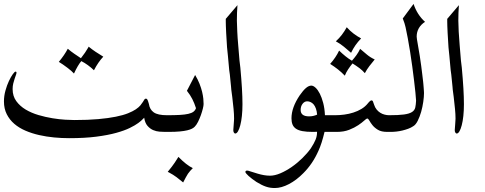

<svg xmlns="http://www.w3.org/2000/svg" viewBox="-20 -719 2457 972"><path d="M323.2 -472.2Q339.8 -458 355.5 -447.3Q371.1 -436.5 389.6 -424.3Q400.9 -438.5 410.2 -452.1Q419.4 -465.8 426.8 -478.5L428.7 -482.9Q445.8 -468.8 463.9 -456.8Q481.9 -444.8 502.9 -432.1Q477.1 -404.8 455.6 -363.3Q425.8 -392.1 391.6 -409.7Q374.5 -389.6 354.5 -346.7Q349.6 -352.5 340.6 -360.4Q331.5 -368.2 320.6 -376.5Q309.6 -384.8 298.3 -392.6Q287.1 -400.4 277.8 -405.8Q292 -422.9 303.5 -439.7Q314.9 -456.5 323.2 -472.2ZM815.4 -51.3Q803.7 -51.3 787.4 -52.5Q771 -53.7 755.1 -60.5Q739.3 -67.4 726.6 -82Q713.9 -96.7 710 -123Q709 -123 702.4 -115.5Q695.8 -107.9 679.9 -96.2Q664.1 -84.5 637.2 -71.3Q610.4 -58.1 568.4 -46.4Q526.4 -34.7 467.5 -27.1Q408.7 -19.5 329.6 -19.5Q292.5 -19.5 253.7 -23.2Q214.8 -26.9 178.2 -35.2Q141.6 -43.5 109.1 -57.4Q76.7 -71.3 52.5 -92Q28.3 -112.8 14.2 -140.9Q0 -168.9 0 -205.6Q0 -233.4 7.6 -260.5Q15.1 -287.6 25.1 -308.8Q35.2 -330.1 44.7 -343.3Q54.2 -356.4 58.6 -356.4Q63.5 -356.4 63.5 -351.1Q63.5 -346.7 60.5 -338.9Q57.6 -331.1 54 -320.3Q50.3 -309.6 47.1 -296.4Q43.9 -283.2 43.9 -268.1Q43.9 -232.4 62.5 -207Q81.1 -181.6 110.1 -164.3Q139.2 -147 175 -136.5Q210.9 -126 245.6 -120.4Q280.3 -114.7 310.1 -113Q339.8 -111.3 356.4 -111.3Q426.3 -111.3 477.8 -116Q529.3 -120.6 566.4 -128.2Q603.5 -135.7 627.9 -145.5Q652.3 -155.3 667.5 -165.5Q682.6 -175.8 690.7 -185.5Q698.7 -195.3 703.4 -202.9Q708 -210.4 710.9 -215.1Q713.9 -219.7 718.8 -219.7Q723.6 -219.7 726.6 -213.9Q729.5 -208 733.9 -192.4Q737.8 -164.6 758.5 -150.1Q779.3 -135.7 825.2 -135.7H830.1Q837.4 -135.7 841.1 -122.6Q844.7 -109.4 844.7 -93.5Q844.7 -77.6 841.1 -64.5Q837.4 -51.3 830.1 -51.3Z M820.3 -51.3Q815.4 -51.3 812.3 -57.4Q809.1 -63.5 807.4 -73Q805.7 -82.5 805.7 -93.5Q805.7 -104.5 807.4 -113.8Q809.1 -123 812.3 -129.4Q815.4 -135.7 820.3 -135.7H825.2Q864.3 -135.7 890.4 -137.2Q916.5 -138.7 933.3 -142.6Q950.2 -146.5 959.2 -153.3Q968.3 -160.2 972.2 -171.4Q963.9 -197.3 953.6 -217.5Q943.4 -237.8 926.3 -259.3L967.8 -339.4Q981.4 -316.9 990 -295.2Q998.5 -273.4 1003.2 -254.2Q1007.8 -234.9 1009.3 -219.2Q1010.7 -203.6 1010.7 -192.4Q1010.7 -184.1 1006.8 -168.5Q1002.9 -152.8 996.8 -135.7Q990.7 -118.7 982.7 -102.5Q974.6 -86.4 965.8 -77.6Q960.9 -72.3 951.9 -67.6Q942.9 -63 928 -59.3Q913.1 -55.7 890.4 -53.5Q867.7 -51.3 835 -51.3ZM883.3 75.2Q923.3 116.2 956.1 132.3Q948.7 139.6 942.9 146Q937 152.3 931.6 160.4Q926.3 168.5 920.7 179Q915 189.5 907.2 204.6Q891.1 190.9 873.8 178Q856.4 165 835.9 154.3L829.1 150.9Q852.5 122.6 864.5 104.5Q876.5 86.4 883.3 75.2Z M1123 -623.5 1182.1 -692.9Q1179.2 -654.8 1179.2 -614.7Q1179.7 -589.8 1181.2 -558.8Q1182.6 -527.8 1186 -489.7L1192.4 -412.6L1196.8 -376Q1202.1 -318.4 1204.8 -272.5Q1207.5 -226.6 1207.5 -191.4Q1207.5 -159.2 1204.6 -132.1Q1201.7 -105 1196.5 -85.2Q1191.4 -65.4 1184.8 -54.2Q1178.2 -43 1170.9 -43Q1167 -43 1164.1 -47.9Q1161.1 -52.7 1161.1 -60.1Q1161.1 -62 1161.9 -71Q1162.6 -80.1 1163.3 -90.3Q1164.1 -100.6 1164.6 -109.1Q1165 -117.7 1165 -118.7Q1165 -140.6 1162.4 -167.7Q1159.7 -194.8 1155.8 -228L1150.9 -265.1Q1149.9 -271 1149.7 -280Q1149.4 -289.1 1147.5 -301.8L1143.6 -341.3Q1141.6 -352.5 1140.4 -364Q1139.2 -375.5 1138.2 -388.2L1133.8 -436.5Q1131.8 -452.1 1131.1 -462.6Q1130.4 -473.1 1129.4 -479.5L1125 -552.2Q1123.5 -579.6 1123.5 -586.4L1123 -609.4Z M1585.4 -138.7Q1584 -156.2 1579.3 -169.2Q1574.7 -182.1 1567.9 -190.2Q1561 -198.2 1552.5 -202.1Q1543.9 -206.1 1535.2 -206.1Q1521.5 -206.1 1511.7 -193.4Q1502 -180.7 1502 -162.6Q1502 -129.9 1544.9 -129.9Q1566.4 -129.9 1585.4 -138.7ZM1623 -51.3Q1615.7 -21 1608.2 2.4Q1600.6 25.9 1592.8 43Q1577.6 77.6 1558.3 106Q1539.1 134.3 1515.6 157.7Q1481 192.9 1442.9 212.9Q1404.8 232.9 1371.1 232.9Q1358.9 232.9 1347.9 231.2Q1336.9 229.5 1326.2 225.8Q1315.4 222.2 1303.7 216.3Q1292 210.4 1278.3 202.1Q1266.6 194.3 1256.3 186.5Q1246.1 178.7 1238.5 171.9Q1231 165 1226.6 159.7Q1222.2 154.3 1222.2 151.4Q1222.2 148.4 1224.6 146.5Q1227.1 144.5 1230.5 144.5Q1236.3 144.5 1245.1 147.9L1284.7 160.2Q1300.8 165 1316.4 167.7Q1332 170.4 1347.2 170.4Q1371.1 170.4 1399.7 158.2Q1428.2 146 1456.8 126.2Q1485.4 106.4 1510.7 81.5Q1536.1 56.6 1553.7 31.7Q1570.3 6.3 1577.6 -12Q1585 -30.3 1585 -49.3V-51.8L1562.5 -51.3Q1531.7 -51.3 1511 -55.2Q1490.2 -59.1 1478 -67.6Q1465.8 -76.2 1460.7 -89.1Q1455.6 -102.1 1455.6 -120.1Q1455.6 -174.8 1497.6 -236.8Q1514.6 -261.2 1528.8 -273.4Q1543 -285.6 1556.2 -285.6Q1565.9 -285.6 1577.4 -275.1Q1588.9 -264.6 1598.9 -245.1Q1608.9 -225.6 1616.2 -197.8Q1623.5 -169.9 1625 -135.7H1681.2Q1688.5 -135.7 1692.1 -122.6Q1695.8 -109.4 1695.8 -93.5Q1695.8 -77.6 1692.1 -64.5Q1688.5 -51.3 1681.2 -51.3Z M1757.3 -451.7Q1739.3 -467.3 1720.7 -482.7Q1702.1 -498 1680.2 -509.8Q1697.8 -525.9 1710.9 -543.2Q1724.1 -560.5 1735.4 -581.1Q1751.5 -563 1769.5 -549.3Q1787.6 -535.6 1808.1 -524.4Q1792 -507.8 1779.5 -490Q1767.1 -472.2 1757.3 -451.7ZM1725.6 -335.9Q1710 -352.5 1691.4 -367.2Q1672.9 -381.8 1651.4 -395.5Q1680.2 -427.7 1696.8 -462.9Q1711.9 -448.2 1728.3 -434.8Q1744.6 -421.4 1761.7 -411.6Q1773.9 -425.3 1784.7 -440.2Q1795.4 -455.1 1803.2 -471.7Q1820.3 -457 1837.9 -442.4Q1855.5 -427.7 1877 -418Q1862.8 -401.4 1849.9 -384.3Q1836.9 -367.2 1827.1 -348.6Q1814.9 -362.8 1798.8 -374.8Q1782.7 -386.7 1764.6 -397.9Q1752.9 -383.8 1742.7 -368.4Q1732.4 -353 1725.6 -335.9ZM1671.4 -51.3Q1664.1 -51.3 1660.4 -64.5Q1656.7 -77.6 1656.7 -93.5Q1656.7 -109.4 1660.4 -122.6Q1664.1 -135.7 1671.4 -135.7H1676.3Q1699.2 -135.7 1723.1 -138.9Q1747.1 -142.1 1769 -149.2Q1791 -156.2 1810.1 -167.7Q1829.1 -179.2 1842.3 -195.8Q1854.5 -210.9 1860.8 -210.9Q1865.2 -210.9 1867.7 -206.3Q1870.1 -201.7 1874 -188.5Q1878.4 -174.8 1886.5 -164.8Q1894.5 -154.8 1905 -148.2Q1915.5 -141.6 1927.2 -138.7Q1939 -135.7 1949.7 -135.7H1954.6Q1961.9 -135.7 1965.6 -122.6Q1969.2 -109.4 1969.2 -93.5Q1969.2 -77.6 1965.6 -64.5Q1961.9 -51.3 1954.6 -51.3H1939.9Q1910.6 -51.3 1893.3 -61.8Q1876 -72.3 1865.7 -85.2Q1855.5 -98.1 1849.9 -108.6Q1844.2 -119.1 1838.9 -119.1Q1835.4 -119.1 1824 -108.6Q1812.5 -98.1 1793.5 -85.2Q1774.4 -72.3 1747.6 -61.8Q1720.7 -51.3 1686 -51.3Z M2131.8 -608.4Q2111.3 -595.2 2100.3 -576.2Q2089.4 -557.1 2089.4 -533.7Q2089.4 -528.3 2090.8 -520Q2092.3 -511.7 2094.2 -500Q2101.1 -462.4 2105.2 -435.1Q2109.4 -407.7 2112.3 -386Q2115.2 -364.3 2117.4 -345.2Q2119.6 -326.2 2122.1 -305.7Q2122.6 -302.2 2123.3 -293.5Q2124 -284.7 2124.8 -275.4Q2125.5 -266.1 2126 -258.3Q2126.5 -250.5 2126.5 -248Q2126.5 -229.5 2122.8 -203.6Q2119.1 -177.7 2112.1 -152.8Q2105 -127.9 2094.7 -107.4Q2084.5 -86.9 2071.3 -79.6Q2060.5 -72.3 2046.4 -67.1Q2032.2 -62 2017.3 -58.3Q2002.4 -54.7 1987.3 -53Q1972.2 -51.3 1959.5 -51.3H1944.8Q1937.5 -51.3 1933.8 -64.5Q1930.2 -77.6 1930.2 -93.5Q1930.2 -109.4 1933.8 -122.6Q1937.5 -135.7 1944.8 -135.7H1949.7Q1998 -135.7 2025.1 -139.4Q2052.2 -143.1 2065.7 -151.9Q2079.1 -160.6 2082.3 -174.8Q2085.4 -189 2086.4 -209.5Q2085.9 -224.1 2083 -251Q2080.1 -277.8 2076.2 -311.3Q2072.3 -344.7 2067.1 -382.6Q2062 -420.4 2056.2 -456.8Q2050.3 -493.2 2044.4 -525.6Q2038.6 -558.1 2033.2 -581.1Q2030.8 -590.8 2027.6 -601.8Q2024.4 -612.8 2019 -625.5L2073.7 -699.2Q2091.8 -644 2131.8 -608.4Z M2244.1 -623.5 2303.2 -692.9Q2300.3 -654.8 2300.3 -614.7Q2300.8 -589.8 2302.2 -558.8Q2303.7 -527.8 2307.1 -489.7L2313.5 -412.6L2317.9 -376Q2323.2 -318.4 2325.9 -272.5Q2328.6 -226.6 2328.6 -191.4Q2328.6 -159.2 2325.7 -132.1Q2322.8 -105 2317.6 -85.2Q2312.5 -65.4 2305.9 -54.2Q2299.3 -43 2292 -43Q2288.1 -43 2285.2 -47.9Q2282.2 -52.7 2282.2 -60.1Q2282.2 -62 2283 -71Q2283.7 -80.1 2284.4 -90.3Q2285.2 -100.6 2285.6 -109.1Q2286.1 -117.7 2286.1 -118.7Q2286.1 -140.6 2283.4 -167.7Q2280.8 -194.8 2276.9 -228L2272 -265.1Q2271 -271 2270.8 -280Q2270.5 -289.1 2268.6 -301.8L2264.6 -341.3Q2262.7 -352.5 2261.5 -364Q2260.3 -375.5 2259.3 -388.2L2254.9 -436.5Q2252.9 -452.1 2252.2 -462.6Q2251.5 -473.1 2250.5 -479.5L2246.1 -552.2Q2244.6 -579.6 2244.6 -586.4L2244.1 -609.4Z"/></svg>

Font: HM XNiloofar
Style: Regular
Weight: 400
Designer: Hossein Movahhedian
Version: Version 2.8, 2015